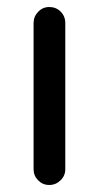

<svg xmlns="http://www.w3.org/2000/svg" viewBox="-20 -524 283 550"><path d="M76.2 -39.1V-458Q76.2 -476.6 89.4 -490.2Q102.5 -503.9 121.1 -503.9Q140.6 -503.9 153.8 -490.7Q167 -477.5 167 -458V-39.1Q167 -20.5 153.3 -7.3Q139.6 5.9 121.1 5.9Q102.5 5.9 89.4 -7.3Q76.2 -20.5 76.2 -39.1Z"/></svg>

Font: jf-openhuninn-2.0
Style: Regular
Weight: 400
Designer: [Kosugi Maru]
Designed by MOTOYA      

[Varela Round]
Joe Prince (Latin component); Avraham Cornfeld (Hebrew component)
Foundry: justfont CO.,LTD.
Version: 2.0